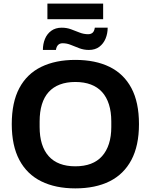

<svg xmlns="http://www.w3.org/2000/svg" viewBox="-20 -1029 833 1061"><path d="M396 12Q287 12 208 -27Q129 -66 87 -145Q45 -224 45 -343Q45 -464 87 -542.5Q129 -621 208 -659.5Q287 -698 396 -698Q507 -698 585.5 -659.5Q664 -621 706 -542.5Q748 -464 748 -343Q748 -224 706 -145Q664 -66 585.5 -27Q507 12 396 12ZM396 -110Q445 -110 482 -124Q519 -138 544 -166Q569 -194 582 -234.5Q595 -275 595 -327V-358Q595 -411 582 -452Q569 -493 544 -520.5Q519 -548 482 -562Q445 -576 396 -576Q348 -576 311 -562Q274 -548 249 -520.5Q224 -493 211.5 -452Q199 -411 199 -358V-327Q199 -275 211.5 -234.5Q224 -194 249 -166Q274 -138 311 -124Q348 -110 396 -110ZM217 -753Q217 -786 228.5 -814Q240 -842 263.5 -859Q287 -876 321 -876Q349 -876 373 -867Q397 -858 420 -849Q443 -840 467 -840Q482 -840 491.5 -848Q501 -856 504 -876H575Q575 -844 563.5 -816Q552 -788 529 -770.5Q506 -753 471 -753Q444 -753 419.5 -762Q395 -771 372.5 -780.5Q350 -790 326 -790Q311 -790 301.5 -781Q292 -772 289 -753ZM242 -923V-1009H550V-923Z"/></svg>

Font: Archivo SemiBold
Style: Bold
Weight: 700
Version: Version 2.001